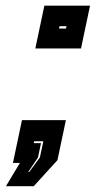

<svg xmlns="http://www.w3.org/2000/svg" viewBox="-46 -560 344 660"><path d="M-25.5 80 22.5 0H-1.5L29.5 -147H180.5L151.5 -9.5L70 80ZM51 31H54.5L91 -18.5L103 -74.5H71.5L70 -68H95L84.5 -18.5ZM75.5 -393.5 106.5 -540.5H263.5L232.5 -393.5ZM157 -462H181L182.5 -470H158.5Z"/></svg>

Font: Tourney Condensed ExtraBold
Style: Italic
Weight: 800
Width: 3
Italic angle: -12°
Designer: Tyler Finck
Foundry: Etcetera Type Co
Version: Version 1.010; ttfautohint (v1.8.3)